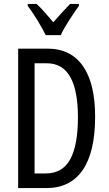

<svg xmlns="http://www.w3.org/2000/svg" viewBox="-20 -963 556 983"><path d="M467 -366Q467 -185 403.5 -92.5Q340 0 217 0H73V-714H223Q342 -714 404.5 -625Q467 -536 467 -366ZM379 -362Q379 -639 220 -639H157V-75H214Q300 -75 339.5 -147.5Q379 -220 379 -362ZM214 -783Q198 -816 173 -857Q148 -898 122 -933V-943H167Q186 -926 208.5 -900.5Q231 -875 253 -849Q279 -879 296.5 -898Q314 -917 339 -943H384V-933Q362 -902 334.5 -860Q307 -818 291 -783Z"/></svg>

Font: Noto Sans Lao ExtraCondensed
Style: Regular
Weight: 400
Width: 2
Designer: Monotype Design Team
Foundry: Monotype Imaging Inc.
Version: Version 2.003; ttfautohint (v1.8.4.7-5d5b)